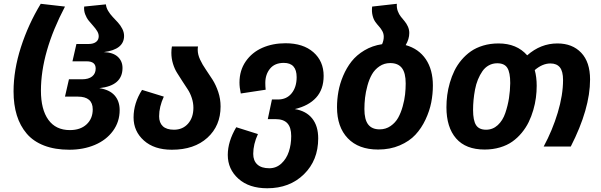

<svg xmlns="http://www.w3.org/2000/svg" viewBox="-20 -776 3181 1017"><path d="M347.2 17.1Q271 17.1 213.9 -4.9Q156.7 -26.9 121.6 -68.1Q86.4 -109.4 69.1 -165.3Q51.8 -221.2 51.8 -292Q51.8 -404.8 90.8 -526.1Q129.9 -647.5 195.8 -755.9L324.2 -741.2Q196.8 -498.5 196.8 -295.9Q196.8 -196.3 236.1 -141.6Q275.4 -86.9 350.1 -86.9Q405.8 -86.9 438.5 -117.2Q471.2 -147.5 471.2 -196.8Q471.2 -264.2 392.1 -264.2H324.2L345.2 -356H414.1Q449.2 -356 468 -371.1Q486.8 -386.2 486.8 -413.1Q486.8 -451.2 439 -451.2H363.8L384.8 -543H449.2Q474.1 -543 488.5 -553.7Q502.9 -564.5 502.9 -584Q502.9 -597.7 494.4 -611.6Q485.8 -625.5 473.9 -638.7Q461.9 -651.9 450.2 -666.3Q438.5 -680.7 431.2 -700.2Q423.8 -719.7 425.8 -741.2L541 -752.9Q542.5 -735.8 552.7 -718.5Q563 -701.2 576.9 -686.5Q590.8 -671.9 604.5 -657Q618.2 -642.1 627.7 -623.5Q637.2 -605 637.2 -585.9Q637.2 -513.7 529.8 -500Q578.1 -498.5 603.5 -475.6Q628.9 -452.6 628.9 -416Q628.9 -321.8 505.9 -309.1Q560.5 -300.8 587.2 -270.5Q613.8 -240.2 613.8 -192.9Q613.8 -130.9 578.4 -82.5Q543 -34.2 482.4 -8.5Q421.9 17.1 347.2 17.1Z M1148.4 -211.9Q1148.4 -109.9 1078.6 -46.4Q1008.8 17.1 890.6 17.1H889.6Q796.9 17.1 742.2 -31.7Q687.5 -80.6 687.5 -153.8Q687.5 -229.5 732.4 -299.8L847.7 -264.2Q822.8 -210 822.8 -160.2Q822.8 -126 842.5 -107.4Q862.3 -88.9 901.4 -88.9Q947.8 -88.9 976.1 -121.1Q1004.4 -153.3 1004.4 -205.1Q1004.4 -231.4 995.8 -257.3Q987.3 -283.2 974.1 -303Q960.9 -322.8 946 -345.9Q931.2 -369.1 918 -389.9Q904.8 -410.6 896.2 -438.7Q887.7 -466.8 887.7 -496.1Q887.7 -515.1 890.6 -529.8H1028.8Q1027.3 -522.5 1027.3 -512.2Q1027.3 -487.3 1039.8 -460.4Q1052.2 -433.6 1070.1 -408Q1087.9 -382.3 1105.7 -354.2Q1123.5 -326.2 1136 -289.1Q1148.4 -252 1148.4 -211.9Z M1541.5 -198.2Q1601.6 -188.5 1633.5 -148.7Q1665.5 -108.9 1665.5 -43Q1665.5 73.2 1589.8 147.2Q1514.2 221.2 1395.5 221.2Q1299.3 221.2 1242.9 170.7Q1186.5 120.1 1186.5 44.9Q1186.5 -26.4 1231.4 -102.1L1346.2 -65.9Q1321.3 -11.7 1321.3 39.1Q1321.3 75.2 1343 95.2Q1364.7 115.2 1406.2 115.2Q1443.4 115.2 1470.5 90.1Q1497.6 64.9 1510 27.1Q1522.5 -10.7 1522.5 -55.2Q1522.5 -101.1 1502.2 -123Q1481.9 -145 1439.5 -145H1398.4L1420.4 -249H1452.1Q1498.5 -249 1524.9 -282Q1551.3 -314.9 1551.3 -367.2Q1551.3 -442.9 1483.4 -442.9Q1435.5 -442.9 1410.4 -412.4Q1385.3 -381.8 1385.3 -336.9Q1385.3 -318.4 1387.2 -300.8L1255.4 -280.8Q1248.5 -312.5 1248.5 -338.9Q1248.5 -402.8 1281.5 -450.7Q1314.5 -498.5 1369.4 -522.7Q1424.3 -546.9 1492.2 -546.9Q1585.9 -546.9 1640.1 -499.3Q1694.3 -451.7 1694.3 -374Q1694.3 -302.7 1654.5 -259Q1614.7 -215.3 1541.5 -198.2Z M2128.9 -537.1Q2198.2 -517.6 2235.6 -462.2Q2272.9 -406.7 2272.9 -323.2Q2272.9 -277.8 2264.2 -233.2Q2255.4 -188.5 2233.9 -142.6Q2212.4 -96.7 2180.4 -62.3Q2148.4 -27.8 2097.4 -5.9Q2046.4 16.1 1982.9 16.1Q1879.4 16.1 1822.3 -43.5Q1765.1 -103 1765.1 -208Q1765.1 -249.5 1772.5 -290.8Q1779.8 -332 1797.6 -374.3Q1815.4 -416.5 1842 -450.4Q1868.7 -484.4 1910.4 -509.3Q1952.1 -534.2 2003.9 -542Q2012.7 -562 2012.7 -581.1Q2012.7 -597.2 2005.4 -610.8Q1998 -624.5 1987.8 -635.7Q1977.5 -647 1968 -660.2Q1958.5 -673.3 1953.4 -694.1Q1948.2 -714.8 1951.2 -741.2L2082 -755.9Q2080.6 -734.9 2086.9 -717.5Q2093.3 -700.2 2103.3 -687.7Q2113.3 -675.3 2123.3 -663.3Q2133.3 -651.4 2140.6 -635.3Q2147.9 -619.1 2147.9 -601.1Q2147.9 -569.3 2128.9 -537.1ZM1990.7 -90.8Q2023.4 -90.8 2048.8 -108.4Q2074.2 -126 2088.9 -152.1Q2103.5 -178.2 2113 -212.4Q2122.6 -246.6 2125.7 -276.1Q2128.9 -305.7 2128.9 -334Q2128.9 -390.1 2108.6 -416Q2088.4 -441.9 2046.9 -441.9Q2015.1 -441.9 1990 -424.8Q1964.8 -407.7 1950.2 -382.1Q1935.5 -356.4 1926.3 -322.3Q1917 -288.1 1913.6 -258.1Q1910.2 -228 1910.2 -198.2Q1910.2 -142.6 1930.2 -116.7Q1950.2 -90.8 1990.7 -90.8Z M2932.6 -545.9Q3011.7 -545.9 3058.6 -496.6Q3105.5 -447.3 3105.5 -355Q3105.5 -199.7 3003.4 0H2859.9Q2906.2 -85.9 2934.3 -179.2Q2962.4 -272.5 2962.4 -352.1Q2962.4 -398.4 2945.6 -419.2Q2928.7 -439.9 2895.5 -439.9Q2853.5 -439.9 2812.5 -404.8Q2822.8 -367.2 2822.8 -321.8Q2822.8 -290 2818.6 -258.3Q2814.5 -226.6 2804.7 -192.9Q2794.9 -159.2 2780.3 -129.2Q2765.6 -99.1 2743.4 -72.3Q2721.2 -45.4 2693.6 -25.9Q2666 -6.3 2628.2 4.9Q2590.3 16.1 2546.9 16.1Q2447.3 16.1 2396 -42.7Q2344.7 -101.6 2344.7 -208Q2344.7 -240.2 2348.9 -272.2Q2353 -304.2 2362.8 -337.9Q2372.6 -371.6 2387.2 -401.6Q2401.9 -431.6 2424.3 -458.3Q2446.8 -484.9 2474.4 -504.2Q2502 -523.4 2539.6 -534.7Q2577.1 -545.9 2620.6 -545.9Q2717.3 -545.9 2772.5 -482.9Q2843.8 -545.9 2932.6 -545.9ZM2554.7 -88.9Q2590.3 -88.9 2616.7 -113.3Q2643.1 -137.7 2656.5 -177.2Q2669.9 -216.8 2676 -256.1Q2682.1 -295.4 2682.6 -335.9Q2682.6 -392.1 2667.2 -416.5Q2651.9 -440.9 2613.8 -440.9Q2589.4 -440.9 2569.1 -429.7Q2548.8 -418.5 2535.2 -398.7Q2521.5 -378.9 2511.5 -354.5Q2501.5 -330.1 2496.1 -301.3Q2490.7 -272.5 2488.3 -246.3Q2485.8 -220.2 2485.8 -193.8Q2485.8 -138.2 2501.5 -113.5Q2517.1 -88.9 2554.7 -88.9Z"/></svg>

Font: FiraGO SemiBold
Style: Italic
Weight: 600
Italic angle: -8°
Designer: bBox Type GmbH
Foundry: bBox Type GmbH
Version: Version 1.001;PS 001.001;hotconv 1.0.88;makeotf.lib2.5.64775